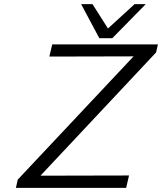

<svg xmlns="http://www.w3.org/2000/svg" viewBox="-20 -910 785 930"><path d="M373 -890H428L503 -772L632 -890H686L524 -725H461ZM57 0 66 -40 627 -637 219 -636 233 -695H745L736 -656L176 -59L605 -60L591 0Z"/></svg>

Font: Coval
Style: ExtraLight Italic
Weight: 200
Foundry: Context Ltd
Version: Version 001.000